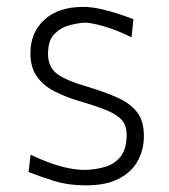

<svg xmlns="http://www.w3.org/2000/svg" viewBox="-20 -540 501 570"><path d="M234.9 10.3Q295.4 10.3 333.5 -9.8Q371.6 -29.8 389.4 -63.2Q407.2 -96.7 407.2 -135.7Q407.2 -181.2 386.7 -207.3Q366.2 -233.4 329.6 -249.8Q293 -266.1 244.1 -281.2Q178.2 -299.8 150.4 -320.1Q122.6 -340.3 122.6 -379.9Q122.6 -419.4 141.1 -438.7Q159.7 -458 185.3 -464.8Q210.9 -471.7 231.9 -472.7Q250.5 -472.7 287.6 -462.2Q324.7 -451.7 370.6 -429.2L376 -482.9Q357.4 -490.2 331.8 -498.8Q306.2 -507.3 278.8 -513.4Q251.5 -519.5 226.6 -519.5Q153.3 -519.5 111.8 -481.4Q70.3 -443.4 70.3 -382.8Q70.3 -339.8 89.6 -312.7Q108.9 -285.6 140.9 -269.3Q172.9 -252.9 210.9 -241.2Q265.6 -225.6 297.1 -212.4Q328.6 -199.2 342.3 -182.9Q356 -166.5 356 -140.1Q356 -99.1 339.1 -76.7Q322.3 -54.2 294.4 -45.4Q266.6 -36.6 233.4 -35.6Q209 -35.6 182.4 -41Q155.8 -46.4 127.7 -56.6Q99.6 -66.9 70.8 -80.6L64.9 -29.3Q95.2 -17.1 138.9 -3.4Q182.6 10.3 234.9 10.3Z"/></svg>

Font: Pinar-VF
Style: Regular
Weight: 300
Designer: Amin Abedi
Version: Version 3.0